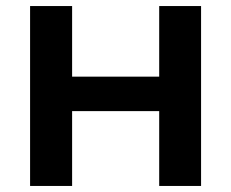

<svg xmlns="http://www.w3.org/2000/svg" viewBox="-20 -615 764 635"><path d="M79.5 0V-595H218.5V-361.5H506.5V-595H645V0H506.5V-247.5H218.5V0Z"/></svg>

Font: Encode Sans SC SemiExpanded SemiBold
Style: Regular
Weight: 600
Width: 6
Designer: Multiple Designers
Foundry: Impallari Type
Version: Version 3.002